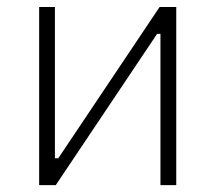

<svg xmlns="http://www.w3.org/2000/svg" viewBox="-20 -538 626 558"><path d="M93.8 0V-517.6H139.6V-78.1H149.4L443.8 -517.6H492.2V0H446.3V-439.5H436.5L142.1 0Z"/></svg>

Font: Cascadia Code ExtraLight
Style: Regular
Weight: 200
Monospace: yes
Designer: Aaron Bell
Foundry: Saja Typeworks
Version: Version 2407.024; ttfautohint (v1.8.4)